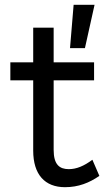

<svg xmlns="http://www.w3.org/2000/svg" viewBox="-20 -769 445 798"><path d="M286 -749 271 -569H333L373 -749ZM364 -105C329 -79 298 -66 266 -66C228 -66 203 -84 203 -146V-435H371V-510H203V-654H118V-510H23V-435H118V-143C118 -43 167 9 250 9C306 9 351 -9 393 -38Z"/></svg>

Font: Alpha Lyrae Medium
Style: Regular
Weight: 500
Designer: Nikolay Petroussenko, Plamen Motev
Foundry: Fontfabric LLC
Version: Version 1.000;hotconv 1.0.109;makeotfexe 2.5.65596